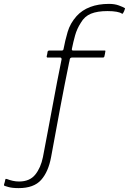

<svg xmlns="http://www.w3.org/2000/svg" viewBox="-187 -732 663 988"><path d="M-91 236Q-125 236 -145 230Q-165 224 -164 224Q-168 222 -166 216Q-165 212 -163.5 208.5Q-162 205 -161.5 200.5Q-161 196 -160 193Q-159 189 -158 188.5Q-157 188 -152 189Q-137 195 -121 198.5Q-105 202 -89 202Q-34 202 -5.5 166.5Q23 131 34 76Q47 7 59.5 -58.5Q72 -124 83.5 -186.5Q95 -249 106.5 -309Q118 -369 130 -427Q130 -436 122 -436Q105 -436 89 -436Q73 -436 56 -436Q55 -436 54 -438Q53 -440 53 -441Q55 -447 56 -454Q57 -461 58 -467Q59 -468 61 -470Q63 -472 65 -472Q82 -472 98.5 -472Q115 -472 131 -472Q139 -472 140 -480Q148 -523 161 -567.5Q174 -612 207 -649Q235 -680 277 -696Q319 -712 374 -712Q403 -712 424.5 -704Q446 -696 454 -691Q457 -689 456.5 -687Q456 -685 455 -684Q454 -679 451.5 -674Q449 -669 446 -664Q446 -662 444 -661.5Q442 -661 440 -662Q432 -668 413 -671.5Q394 -675 366 -675Q314 -675 281 -661.5Q248 -648 229 -615Q209 -584 199.5 -550Q190 -516 183 -481Q181 -472 189 -472Q228 -472 269.5 -472Q311 -472 353 -472Q354 -472 355 -471Q356 -470 355 -467Q354 -462 353 -454.5Q352 -447 350 -441Q350 -440 348 -438Q346 -436 344 -436Q316 -436 289 -436Q262 -436 236 -436Q210 -436 182 -436Q180 -436 176.5 -434Q173 -432 172 -427Q172 -423 170.5 -418Q169 -413 168 -407.5Q167 -402 166 -397Q157 -353 146 -298Q135 -243 123.5 -181Q112 -119 100 -54Q88 11 76 76Q62 152 24.5 194Q-13 236 -91 236Z"/></svg>

Font: Glory Thin ExtraLight
Style: Italic
Weight: 250
Italic angle: -12°
Version: Version 1.011